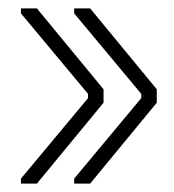

<svg xmlns="http://www.w3.org/2000/svg" viewBox="-20 -579 414 458"><path d="M195 -559 354 -366V-334L195 -141H157V-153L317 -345V-355L157 -547V-559ZM68 -559 227 -366V-334L68 -141H30V-153L190 -345V-355L30 -547V-559Z"/></svg>

Font: Phudu Light
Style: Bold
Weight: 700
Version: Version 1.005;gftools[0.9.23]